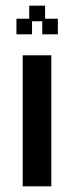

<svg xmlns="http://www.w3.org/2000/svg" viewBox="-20 -645 262 677"><path d="M60 12V-450H161V12ZM38 -524V-579H83V-625H139V-579H184V-524H129V-570H93V-524Z"/></svg>

Font: Pixelify Sans
Style: Regular
Weight: 400
Designer: Stefie Justprince
Foundry: Typecalism Foundryline
Version: Version 1.000;February 13, 2025;FontCreator 15.0.0.3015 64-b